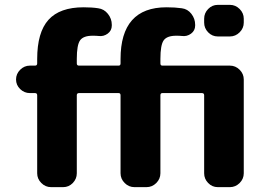

<svg xmlns="http://www.w3.org/2000/svg" viewBox="-20 -770 1094 790"><path d="M876 -750H926Q949 -750 966 -733Q983 -716 983 -693V-677Q983 -654 966 -637Q949 -620 926 -620H876Q853 -620 836.5 -637Q820 -654 820 -677V-693Q820 -716 836.5 -733Q853 -750 876 -750ZM103 -387Q80 -387 63 -403.5Q46 -420 46 -443Q46 -466 63 -483Q80 -500 103 -500H124Q133 -500 133 -509V-527Q133 -637 179.5 -688.5Q226 -740 324 -740Q359 -740 384 -736Q408 -733 424 -713Q440 -693 440 -668V-665Q440 -644 423 -631.5Q406 -619 385 -622Q377 -623 361 -623Q323 -623 309.5 -604Q296 -585 296 -528V-509Q296 -500 305 -500H468Q476 -500 476 -509V-527Q476 -740 665 -740Q701 -740 728 -736Q752 -733 767.5 -713Q783 -693 783 -668V-665Q783 -644 766 -631.5Q749 -619 728 -622Q720 -623 705 -623Q667 -623 653.5 -604Q640 -585 640 -528V-509Q640 -500 648 -500H926Q949 -500 966 -483Q983 -466 983 -443V-57Q983 -34 966 -17Q949 0 926 0H876Q853 0 836.5 -17Q820 -34 820 -57V-378Q820 -387 811 -387H648Q640 -387 640 -378V-57Q640 -34 623 -17Q606 0 583 0H533Q510 0 493 -17Q476 -34 476 -57V-378Q476 -387 468 -387H305Q296 -387 296 -378V-57Q296 -34 279.5 -17Q263 0 240 0H190Q167 0 150 -17Q133 -34 133 -57V-378Q133 -387 124 -387Z"/></svg>

Font: Rounded Mplus 1c ExtraBold
Style: Regular
Weight: 800
Version: Version 1.059.20150529